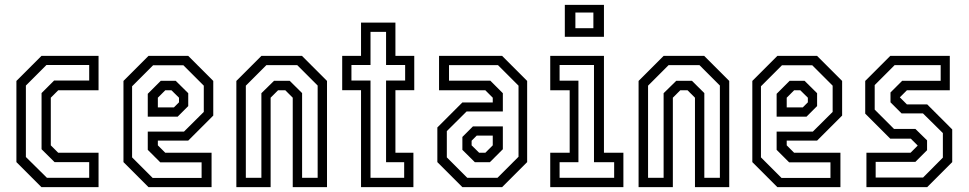

<svg xmlns="http://www.w3.org/2000/svg" viewBox="-20 -770 3986 790"><path d="M150.5 0 47.5 -103V-437L150.5 -540H385.5V-398.5H219.5L189 -368V-172L219.5 -141.5H385.5V0ZM173 -38.5H347V-103H204.5L151 -156V-387L202.5 -438.5H347V-502.5H171L86.5 -418V-124Z M754.5 -540 857.5 -437V-294.5L754.5 -191.5H629.5V-172L660 -141.5H850.5V0H591L488 -103V-437L591 -540ZM734.5 -501.5H610L523.5 -415V-122.5L608 -38H809.5V-102H639.5L588 -153.5V-228.5H737L818.5 -309.5V-417.5ZM703 -437.5 754.5 -386.5V-333.5L711 -290H588V-384L641.5 -437.5ZM685.5 -398.5H660L629.5 -368V-328H695.5L716.5 -349V-368Z M952.5 0V-437L1055.5 -540H1222.5L1325.5 -437V0H1184.5V-368L1154 -398.5H1124L1093.5 -368V0ZM991.5 -38.5H1055.5V-386.5L1107.5 -437.5H1172L1223 -387V-38.5H1287V-418L1203 -502H1076L991.5 -417.5Z M1465.5 0V-399H1388V-540H1465.5V-677H1607V-540H1684.5V-399H1607V-141.5H1681V0ZM1504.5 -38.5H1643V-102.5H1568.5V-438.5H1647V-502.5H1568.5V-639H1504.5V-502.5H1426V-438.5H1504.5Z M1882.5 0 1779.5 -103V-245.5L1882.5 -348.5H2007.5V-368L1977 -398.5H1786.5V-540H2046L2149 -437V-103L2046 0ZM1902.5 -38.5H2027L2113.5 -125V-417.5L2029 -502H1827.5V-438H1997.5L2049 -386.5V-311.5H1900L1818.5 -230.5V-122.5ZM1934 -102.5 1882.5 -153.5V-206.5L1926 -250H2049V-156L1995.5 -102.5ZM1951.5 -141.5H1977L2007.5 -172V-212H1941.5L1920.5 -191V-172Z M2304 -618.5V-750H2465V-618.5ZM2347.5 -654H2421.5V-718.5H2347.5ZM2244 0V-141.5H2324V-398.5H2244V-540H2465V-141.5H2545V0ZM2282.5 -38.5H2507V-102.5H2424V-502.5H2282.5V-438H2360V-102.5H2282.5Z M2607.5 0V-437L2710.5 -540H2877.5L2980.5 -437V0H2839.5V-368L2809 -398.5H2779L2748.5 -368V0ZM2646.5 -38.5H2710.5V-386.5L2762.5 -437.5H2827L2878 -387V-38.5H2942V-418L2858 -502H2731L2646.5 -417.5Z M3342 -540 3445 -437V-294.5L3342 -191.5H3217V-172L3247.5 -141.5H3438V0H3178.5L3075.5 -103V-437L3178.5 -540ZM3322 -501.5H3197.5L3111 -415V-122.5L3195.5 -38H3397V-102H3227L3175.5 -153.5V-228.5H3324.5L3406 -309.5V-417.5ZM3290.5 -437.5 3342 -386.5V-333.5L3298.5 -290H3175.5V-384L3229 -437.5ZM3273 -398.5H3247.5L3217 -368V-328H3283L3304 -349V-368Z M3545 0V-141.5H3726.5L3756 -171L3727.5 -199.5H3643L3540 -302.5V-437L3643 -540H3888V-398.5H3711.5L3682.5 -369.5L3711.5 -340.5H3795L3898 -237.5V-103L3795 0ZM3583 -39.5H3778L3859.5 -121.5V-222.5L3777.5 -303.5H3689.5L3644 -349V-389.5L3692 -437.5H3850.5V-502H3661L3579 -420V-319L3658.5 -239.5H3746.5L3794.5 -192.5V-152L3746.5 -104H3583Z"/></svg>

Font: Tourney Condensed
Style: Regular
Weight: 400
Width: 3
Designer: Tyler Finck
Foundry: Etcetera Type Co
Version: Version 1.010; ttfautohint (v1.8.3)